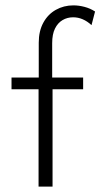

<svg xmlns="http://www.w3.org/2000/svg" viewBox="-20 -695 374 715"><path d="M123.6 0V-362.5H22.9V-406.2H124.3V-536.1Q124.3 -579.2 141.3 -610.4Q158.3 -641.7 187.8 -658.3Q217.4 -675 253.5 -675Q273.6 -675 294.8 -669.4Q316 -663.9 334 -652.1L320.8 -601.4Q304.9 -616 287.8 -623.3Q270.8 -630.6 252.1 -630.6Q230.6 -630.6 212.8 -620.1Q195.1 -609.7 184.7 -588.5Q174.3 -567.4 174.3 -534V-406.2H289.6V-362.5H175.7V0Z"/></svg>

Font: Afacad Flux Light
Style: Regular
Weight: 300
Designer: Kristian Moeller
Foundry: Dicotype
Version: Version 1.100